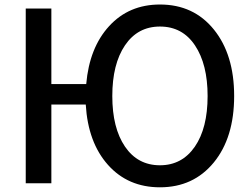

<svg xmlns="http://www.w3.org/2000/svg" viewBox="-20 -796 1081 834"><path d="M467.8 -378.9Q467.8 -240.2 522.9 -159.2Q578.1 -78.1 674.8 -78.1Q770.5 -78.1 826.2 -158.7Q881.8 -239.3 881.8 -378.9Q881.8 -516.6 827.1 -598.6Q772.5 -680.7 674.8 -680.7Q578.1 -680.7 522.9 -599.1Q467.8 -517.6 467.8 -378.9ZM91.8 0V-758.8H203.1V-430.7H354.5Q368.2 -588.9 454.1 -682.6Q540 -776.4 674.8 -776.4Q821.3 -776.4 909.2 -667.5Q997.1 -558.6 997.1 -378.9Q997.1 -198.2 908.7 -90.3Q820.3 17.6 674.8 17.6Q536.1 17.6 449.2 -79.6Q362.3 -176.8 352.5 -341.8H203.1V0Z"/></svg>

Font: Gothic A1 SemiBold
Style: Regular
Weight: 600
Version: Version 2.50